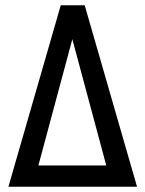

<svg xmlns="http://www.w3.org/2000/svg" viewBox="-20 -710 553 730"><path d="M12 0 211 -690H302L501 0ZM126 -81H384L255 -561Z"/></svg>

Font: Radio Canada Condensed
Style: Regular
Weight: 400
Width: 3
Designer: Charles Daoud, Etienne Aubert Bonn, Alexandre Saumier Demers, Jacques Le Bailly
Foundry: Radio-Canada
Version: Version 2.104; ttfautohint (v1.8.4.7-5d5b);gftools[0.9.28.de